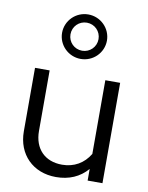

<svg xmlns="http://www.w3.org/2000/svg" viewBox="-90 -870 729 944"><g transform="rotate(10 274.5 -397.5)"><path d="M274 -583C336 -583 386 -633 386 -694C386 -755 336 -805 274 -805C212 -805 162 -755 162 -694C162 -633 212 -583 274 -583ZM274 -624C235 -624 204 -655 204 -694C204 -733 235 -764 274 -764C313 -764 344 -733 344 -694C344 -655 313 -624 274 -624ZM255 10C320 10 373 -13 412 -58V0H486V-501H412V-133C382 -83 334 -55 274 -55C188 -55 134 -110 134 -199V-501H61V-184C61 -69 140 10 255 10Z"/></g></svg>

Font: Red Hat Display
Style: Regular
Weight: 400
Designer: Pentagram, MCKL
Foundry: Pentagram, MCKL
Version: Version 1.023